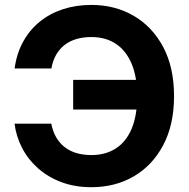

<svg xmlns="http://www.w3.org/2000/svg" viewBox="-20 -758 777 788"><path d="M355 10.3Q287.1 10.3 231.9 -10.5Q176.8 -31.2 136 -67.4Q95.2 -103.5 70.8 -150.6Q46.4 -197.8 39.6 -250.5H190.4Q196.8 -217.8 210.9 -193.8Q225.1 -169.9 246.3 -153.6Q267.6 -137.2 295.2 -129.4Q322.8 -121.6 355.5 -121.6Q413.1 -121.6 455.3 -148.7Q497.6 -175.8 520.3 -229.7Q543 -283.7 543 -363.3Q543 -441.9 520.3 -496.1Q497.6 -550.3 455.6 -578.1Q413.6 -606 355 -606Q322.3 -606 294.7 -598.1Q267.1 -590.3 245.8 -574Q224.6 -557.6 210.7 -533.7Q196.8 -509.8 190.9 -477.1H40Q48.3 -538.6 75 -586.9Q101.6 -635.3 143.1 -668.9Q184.6 -702.6 238.3 -720.2Q292 -737.8 355 -737.8Q451.7 -737.8 528.3 -693.4Q605 -648.9 649.7 -565.2Q694.3 -481.4 694.3 -363.3Q694.3 -246.1 649.9 -162.4Q605.5 -78.6 529.1 -34.2Q452.6 10.3 355 10.3ZM280.3 -308.6V-430.2H571.3V-308.6Z"/></svg>

Font: Inter 18pt
Style: Bold
Weight: 700
Designer: Rasmus Andersson
Foundry: rsms
Version: Version 4.001;git-66647c0bb